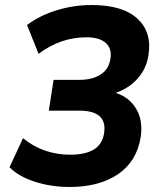

<svg xmlns="http://www.w3.org/2000/svg" viewBox="-20 -736 640 767"><path d="M258 11Q185 11 119.5 -10Q54 -31 18 -68L72 -184Q112 -151 159.5 -134.5Q207 -118 260 -118Q320 -118 354.5 -138.5Q389 -159 396 -205Q409 -294 297 -294H175L194 -417H298Q348 -417 381.5 -438Q415 -459 421 -501Q428 -541 403 -564Q378 -587 325 -587Q222 -587 134 -521L88 -636Q138 -674 206.5 -695Q275 -716 346 -716Q470 -716 529 -661.5Q588 -607 573 -515Q565 -462 530 -422.5Q495 -383 442 -365Q496 -348 524 -301.5Q552 -255 542 -188Q526 -90 450.5 -39.5Q375 11 258 11Z"/></svg>

Font: Winston
Style: Bold Italic
Weight: 700
Italic angle: -9°
Designer: Original fonts by Vernon Adams / Changes by Cristiano Sobral
Foundry: Original fonts by Vernon Adams / Changes by Cristiano Sobral
Version: Version 2.503;July 17, 2020;FontCreator 13.0.0.2655 64-bit